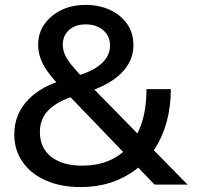

<svg xmlns="http://www.w3.org/2000/svg" viewBox="-20 -750 801 780"><path d="M608 0 226 -397Q193 -432 173 -460Q153 -488 144 -514.5Q135 -541 135 -569Q135 -615 160 -651Q185 -687 228 -708.5Q271 -730 328 -730Q383 -730 426.5 -710Q470 -690 496 -653.5Q522 -617 522 -566Q522 -504 475.5 -455.5Q429 -407 335 -376L283 -439Q356 -459 391.5 -491Q427 -523 427 -565Q427 -604 399 -627.5Q371 -651 328 -651Q286 -651 260.5 -628Q235 -605 235 -568Q235 -549 243 -529.5Q251 -510 272.5 -483.5Q294 -457 336 -414L742 0ZM308 10Q227 10 166 -17Q105 -44 71.5 -92.5Q38 -141 38 -204Q38 -286 94.5 -345Q151 -404 253 -429L305 -367Q249 -352 212.5 -330Q176 -308 159 -279.5Q142 -251 142 -214Q142 -149 188 -113Q234 -77 314 -77Q372 -77 419.5 -96Q467 -115 502 -154Q537 -193 556 -251.5Q575 -310 575 -388H674Q674 -316 657 -254.5Q640 -193 607.5 -143.5Q575 -94 530 -60Q485 -26 429 -8Q373 10 308 10Z"/></svg>

Font: Instrument Sans Medium
Style: Regular
Weight: 500
Designer: Rodrigo Fuenzalida
Foundry: fragTYPE
Version: Version 1.000;gftools[0.9.28]